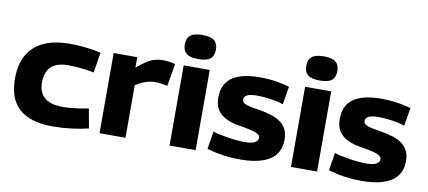

<svg xmlns="http://www.w3.org/2000/svg" viewBox="-70 -1019 2860 1283"><g transform="rotate(10 1360.0 -378.0)"><path d="M30 -261Q30 -358 67 -423Q104 -488 176 -521Q248 -554 351 -554Q388 -554 425.5 -551Q463 -548 498.5 -543Q534 -538 563 -530L541 -393Q511 -399 480.5 -403Q450 -407 421 -409Q392 -411 365 -411Q315 -411 281 -395.5Q247 -380 229.5 -348Q212 -316 212 -267Q212 -221 231 -190.5Q250 -160 286 -145Q322 -130 372 -130Q401 -130 430 -132.5Q459 -135 489 -139.5Q519 -144 551 -150L575 -19Q523 -6 459 2Q395 10 335 10Q182 10 106 -57Q30 -124 30 -261Z M810 -544V-473Q844 -502 871 -520Q898 -538 926 -546Q954 -554 986 -554Q1005 -554 1026 -551Q1047 -548 1067 -542L1041 -390Q1019 -395 998 -398Q977 -401 958 -401Q928 -401 896 -391Q864 -381 826 -356V0H650V-544Z M1214 -602Q1158 -602 1133 -622Q1108 -642 1108 -684Q1108 -726 1133 -746Q1158 -766 1214 -766Q1270 -766 1294.5 -746Q1319 -726 1319 -684Q1319 -642 1294.5 -622Q1270 -602 1214 -602ZM1125 0V-544H1302V0Z M1379 -22 1398 -143Q1418 -136 1445.5 -130.5Q1473 -125 1502.5 -120Q1532 -115 1561.5 -112.5Q1591 -110 1615 -110Q1660 -110 1682.5 -121.5Q1705 -133 1705 -155Q1705 -168 1693 -177Q1681 -186 1659 -192Q1637 -198 1608 -203.5Q1579 -209 1545 -215Q1507 -222 1478.5 -235Q1450 -248 1430 -267Q1410 -286 1400 -312Q1390 -338 1390 -372Q1390 -465 1453 -509.5Q1516 -554 1643 -554Q1683 -554 1719 -550Q1755 -546 1786.5 -539.5Q1818 -533 1843 -525L1822 -403Q1799 -411 1772 -416.5Q1745 -422 1712.5 -426Q1680 -430 1642 -430Q1600 -430 1578 -420Q1556 -410 1556 -389Q1556 -375 1564.5 -367.5Q1573 -360 1589.5 -355Q1606 -350 1630.5 -345.5Q1655 -341 1686 -336Q1727 -329 1761.5 -317.5Q1796 -306 1821.5 -287.5Q1847 -269 1861 -240.5Q1875 -212 1875 -171Q1875 -129 1861 -98Q1847 -67 1821.5 -46.5Q1796 -26 1762.5 -13.5Q1729 -1 1689.5 4.5Q1650 10 1608 10Q1568 10 1528 6.5Q1488 3 1451 -4.5Q1414 -12 1379 -22Z M2038 -602Q1982 -602 1957 -622Q1932 -642 1932 -684Q1932 -726 1957 -746Q1982 -766 2038 -766Q2094 -766 2118.5 -746Q2143 -726 2143 -684Q2143 -642 2118.5 -622Q2094 -602 2038 -602ZM1949 0V-544H2126V0Z M2203 -22 2222 -143Q2242 -136 2269.5 -130.5Q2297 -125 2326.5 -120Q2356 -115 2385.5 -112.5Q2415 -110 2439 -110Q2484 -110 2506.5 -121.5Q2529 -133 2529 -155Q2529 -168 2517 -177Q2505 -186 2483 -192Q2461 -198 2432 -203.5Q2403 -209 2369 -215Q2331 -222 2302.5 -235Q2274 -248 2254 -267Q2234 -286 2224 -312Q2214 -338 2214 -372Q2214 -465 2277 -509.5Q2340 -554 2467 -554Q2507 -554 2543 -550Q2579 -546 2610.5 -539.5Q2642 -533 2667 -525L2646 -403Q2623 -411 2596 -416.5Q2569 -422 2536.5 -426Q2504 -430 2466 -430Q2424 -430 2402 -420Q2380 -410 2380 -389Q2380 -375 2388.5 -367.5Q2397 -360 2413.5 -355Q2430 -350 2454.5 -345.5Q2479 -341 2510 -336Q2551 -329 2585.5 -317.5Q2620 -306 2645.5 -287.5Q2671 -269 2685 -240.5Q2699 -212 2699 -171Q2699 -129 2685 -98Q2671 -67 2645.5 -46.5Q2620 -26 2586.5 -13.5Q2553 -1 2513.5 4.5Q2474 10 2432 10Q2392 10 2352 6.5Q2312 3 2275 -4.5Q2238 -12 2203 -22Z"/></g></svg>

Font: Georama SemiExpanded
Style: Bold
Weight: 700
Width: 6
Designer: Jean-Baptiste Levee
Foundry: Production Type
Version: Version 1.001